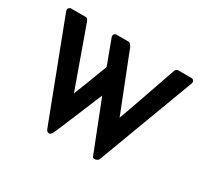

<svg xmlns="http://www.w3.org/2000/svg" viewBox="-147 -949 1303 1208"><g transform="rotate(30 504.0 -345.0)"><path d="M682 12Q678 19 669.5 23Q661 27 653 27Q641 27 638 19L496 -343Q487 -323 478 -301.5Q469 -280 461 -260L357 -11Q353 -4 349.5 3Q346 10 343 18Q335 30 324 30Q311 30 303 15L33 -692Q32 -694 32 -699Q32 -707 38 -713.5Q44 -720 53 -720H160Q167 -720 172 -713.5Q177 -707 179 -702L335 -266L373 -363Q387 -401 401.5 -438Q416 -475 430 -513L363 -693Q362 -695 362 -700Q362 -708 367 -714Q372 -720 380 -720H473Q478 -720 484 -712.5Q490 -705 495 -697L660 -278Q677 -323 692.5 -367Q708 -411 724 -457L810 -705Q812 -710 817.5 -715Q823 -720 830 -720H928Q936 -720 941.5 -714Q947 -708 947 -700Q947 -695 946 -693Z"/></g></svg>

Font: Stadtwerke
Style: Bold
Weight: 700
Designer: Santiago Orozco
Foundry: Typemade
Version: Version 1.003